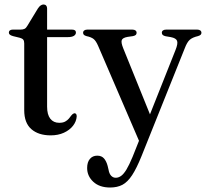

<svg xmlns="http://www.w3.org/2000/svg" viewBox="-20 -595 920 856"><path d="M68.5 -426.5 38 -434Q27.5 -437 23.5 -440.8Q19.5 -444.5 19.5 -449.5Q19.5 -456 24.2 -459.5Q29 -463 36.5 -463H71Q82.5 -463 89.5 -466.5Q96.5 -470 102 -480L148.5 -556.5Q154.5 -566 161 -570.5Q167.5 -575 174 -575Q181.5 -575 185.8 -570.2Q190 -565.5 190 -557.5V-119Q190 -84 204.2 -65.8Q218.5 -47.5 244 -47.5Q260.5 -47.5 270.5 -53Q280.5 -58.5 286.8 -66Q293 -73.5 298.2 -80.5Q303.5 -87.5 310.5 -90Q316 -90.5 319 -87.2Q322 -84 322 -76Q320.5 -53.5 305.5 -34.2Q290.5 -15 264.8 -3.2Q239 8.5 206 8.5Q151.5 8.5 119.8 -19.2Q88 -47 88 -103.5V-401.5Q88 -412.5 83.8 -418Q79.5 -423.5 68.5 -426.5ZM146 -429.5 146.5 -463H301Q309.5 -463 314 -459.8Q318.5 -456.5 318.5 -450Q318.5 -441 309.5 -435.2Q300.5 -429.5 281.5 -429.5Z M657 -64.5 605 45 417.5 -390.5Q408 -412.5 397.5 -421Q387 -429.5 365.5 -434Q357 -436.5 353.8 -440Q350.5 -443.5 350.5 -449Q350.5 -455.5 355.5 -459.2Q360.5 -463 369 -463H570.5Q579 -463 584 -459.2Q589 -455.5 589 -449Q589 -443 585.5 -439.5Q582 -436 573 -434L548.5 -430.5Q526.5 -426.5 522.8 -416Q519 -405.5 529.5 -379.5ZM571 104.5 614.5 -4.5 626.5 -29.5 762.5 -372Q774 -400.5 769.5 -412.8Q765 -425 741.5 -429.5L718 -433.5Q709.5 -435.5 705.5 -439.2Q701.5 -443 701.5 -449Q701.5 -455.5 706.5 -459.2Q711.5 -463 720.5 -463H859.5Q868 -463 873 -459.2Q878 -455.5 878 -448.5Q878 -443.5 874.5 -440Q871 -436.5 862.5 -434Q838.5 -428.5 826.2 -417.8Q814 -407 804 -380.5L611 101Q589 155.5 569 186Q549 216.5 526 228.8Q503 241 471 241Q423.5 241 396 215.5Q368.5 190 368.5 154Q368.5 128 380.8 113.5Q393 99 413.5 99Q433 99 443.8 111.5Q454.5 124 460 145L464 162Q467 179.5 475.5 188.5Q484 197.5 496 197.5Q508.5 197.5 520 189.2Q531.5 181 543.8 160.8Q556 140.5 571 104.5Z"/></svg>

Font: Fraunces 48pt
Style: Regular
Weight: 400
Version: Version 1.000;[b76b70a41]